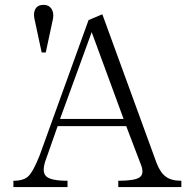

<svg xmlns="http://www.w3.org/2000/svg" viewBox="-20 -755 790 776"><path d="M350.6 -625 479.5 -274.4H222.7ZM393.6 -697.3 337.9 -673.8 140.6 -127.9Q114.3 -61.5 94.7 -43Q76.2 -24.4 34.2 -24.4V1H252.9V-24.4Q184.6 -24.4 166 -43Q146.5 -62.5 168 -117.2L212.9 -245.1H490.2L547.9 -93.8Q565.4 -52.7 543.9 -38.1Q524.4 -24.4 458 -24.4V1H712.9V-24.4Q671.9 -24.4 650.4 -41Q627.9 -56.6 612.3 -97.7ZM165 -543 194.3 -679.7Q198.2 -703.1 188.5 -718.8Q177.7 -735.4 156.2 -735.4Q132.8 -735.4 123 -718.8Q114.3 -703.1 119.1 -679.7L148.4 -543Z"/></svg>

Font: Batang
Style: Regular
Weight: 400
Version: Version 2.21